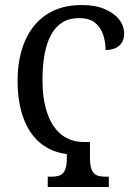

<svg xmlns="http://www.w3.org/2000/svg" viewBox="-20 -744 541 764"><path d="M170 0V-41H185Q204 -41 217.5 -46Q231 -51 238.5 -67Q246 -83 246 -114V-131Q183 -139 139.5 -175.5Q96 -212 73 -275Q50 -338 50 -423Q50 -512 79 -580Q108 -648 165 -686Q222 -724 306 -724Q359 -724 396.5 -708Q434 -692 454 -666.5Q474 -641 474 -610Q474 -579 454 -562Q434 -545 400 -545Q400 -578 390 -607Q380 -636 357.5 -654Q335 -672 295 -672Q256 -672 228.5 -655Q201 -638 183.5 -606Q166 -574 157.5 -528.5Q149 -483 149 -425Q149 -351 167.5 -295.5Q186 -240 223 -209.5Q260 -179 314 -179H338V-114Q338 -83 345.5 -67Q353 -51 366.5 -46Q380 -41 399 -41H413V0Z"/></svg>

Font: Noto Serif ExtraCondensed
Style: Regular
Weight: 400
Width: 2
Designer: Monotype Design Team
Foundry: Monotype Imaging Inc.
Version: Version 2.013